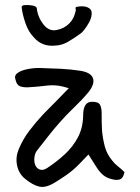

<svg xmlns="http://www.w3.org/2000/svg" viewBox="-20 -700 554 762"><path d="M474 -17Q470 3 460.5 9.5Q451 16 432 13Q406 8 391 -4Q376 -16 363 -36.5Q350 -57 331 -87Q310 -65 297 -51.5Q284 -38 272.5 -28Q261 -18 245 -6.5Q229 5 200 23Q162 47 135.5 40.5Q109 34 80 10Q55 -10 48 -42.5Q41 -75 54 -107Q71 -148 97 -182Q123 -216 152 -247Q177 -272 201.5 -297Q226 -322 253 -350Q227 -358 211.5 -360Q196 -362 182.5 -361.5Q169 -361 150 -358.5Q131 -356 98 -354Q79 -352 62.5 -356.5Q46 -361 41 -386Q36 -402 52 -412Q68 -422 93.5 -426.5Q119 -431 142 -430Q181 -429 221 -427Q261 -425 300 -419Q341 -412 349 -389.5Q357 -367 331 -334Q305 -303 274 -273.5Q243 -244 216 -213Q192 -186 169.5 -157Q147 -128 125 -100Q120 -93 118 -83.5Q116 -74 116 -66Q116 -41 131.5 -30.5Q147 -20 167 -33Q205 -58 237 -87.5Q269 -117 289 -154.5Q309 -192 310 -241Q310 -295 343 -296Q370 -297 377 -284Q384 -271 383.5 -245Q383 -219 385 -181Q388 -149 396 -118.5Q404 -88 426 -62Q435 -50 448 -40Q461 -30 474 -17ZM199 -519Q147 -514 115 -551Q93 -573 81 -608Q69 -643 66 -671Q65 -679 79.5 -680Q94 -681 109.5 -678Q125 -675 126 -667Q130 -630 155 -600Q176 -575 205.5 -581Q235 -587 254 -606Q265 -617 270.5 -628Q276 -639 280 -655Q282 -661 280 -666Q278 -671 285 -673Q312 -678 328.5 -670.5Q345 -663 344 -645Q343 -628 333.5 -611Q324 -594 314.5 -582Q305 -570 300 -567Q275 -549 250.5 -534.5Q226 -520 199 -519Z"/></svg>

Font: Mynerve
Style: Regular
Weight: 400
Designer: Carolina Short
Foundry: Carolina Short
Version: Version 1.000; ttfautohint (v1.8.4.7-5d5b)